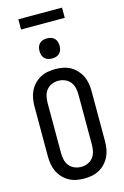

<svg xmlns="http://www.w3.org/2000/svg" viewBox="-163 -1195 825 1273"><g transform="rotate(-15 250.0 -558.5)"><path d="M250 8Q223 8 196.5 3Q170 -2 146.5 -15Q123 -28 104.5 -48Q86 -68 74.5 -92Q63 -116 58.5 -143Q54 -170 54 -196V-539Q54 -565 58.5 -592Q63 -619 74.5 -643Q86 -667 104.5 -687Q123 -707 146.5 -720Q170 -733 196.5 -738Q223 -743 250 -743Q277 -743 303.5 -738Q330 -733 353.5 -720Q377 -707 395.5 -687Q414 -667 425.5 -643Q437 -619 441.5 -592Q446 -565 446 -539V-196Q446 -170 441.5 -143Q437 -116 425.5 -92Q414 -68 395.5 -48Q377 -28 353.5 -15Q330 -2 303.5 3Q277 8 250 8ZM250 -72Q273 -72 295 -81Q317 -90 331.5 -108.5Q346 -127 351 -150Q356 -173 356 -196V-539Q356 -562 351 -585Q346 -608 331.5 -626.5Q317 -645 295 -654Q273 -663 250 -663Q227 -663 205 -654Q183 -645 168.5 -626.5Q154 -608 149 -585Q144 -562 144 -539V-196Q144 -173 149 -150Q154 -127 168.5 -108.5Q183 -90 205 -81Q227 -72 250 -72ZM250 -816Q236 -816 222.5 -820Q209 -824 199 -834Q189 -844 185 -857.5Q181 -871 181 -885Q181 -899 185 -912.5Q189 -926 199 -936Q209 -946 222.5 -950Q236 -954 250 -954Q264 -954 277.5 -950Q291 -946 301 -936Q311 -926 315 -912.5Q319 -899 319 -885Q319 -871 315 -857.5Q311 -844 301 -834Q291 -824 277.5 -820Q264 -816 250 -816ZM100 -1055V-1125H400V-1055Z"/></g></svg>

Font: Iosevka Bendy Medium
Style: Regular
Weight: 500
Monospace: yes
Designer: Belleve Invis
Foundry: Belleve Invis
Version: Version 30.1.2